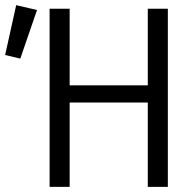

<svg xmlns="http://www.w3.org/2000/svg" viewBox="-143 -727 723 747"><path d="M50 0V-693H128V-395H432V-693H510V0H432V-328H128V0ZM-64 -499 -123 -513 -80 -707 1 -688Z"/></svg>

Font: Ubuntu Sans Mono
Style: Regular
Weight: 400
Monospace: yes
Designer: Dalton Maag Ltd
Foundry: Dalton Maag Ltd
Version: Version 1.006